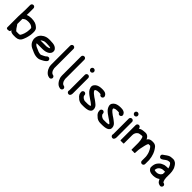

<svg xmlns="http://www.w3.org/2000/svg" viewBox="366 -2295 3975 3975"><g transform="rotate(45 2354.0 -307.0)"><path d="M406 -258.7V-258.3C406 -243.8 401.5 -235.7 399.1 -219.4C398.5 -216.2 388.2 -177 388.2 -177C382.8 -157.4 363.5 -116.2 353.2 -100.4C352.8 -100 351 -98.4 349.3 -96.2C346.7 -94.7 343.1 -92.3 338.5 -89C333.3 -87.6 320.6 -85 316.6 -85H251.1C249.6 -85 246.5 -85.7 243.7 -86.6L235.7 -88.1C226.1 -101.5 211.3 -118.3 199.6 -130.8C193.7 -138.8 189.9 -147.1 180.6 -160C169.9 -175.4 161.4 -192.6 147 -207.8C147 -218.9 147 -335.2 147 -335.2C147.6 -343.5 147.9 -351.5 148 -360.6C151.4 -362.2 155.8 -364.7 159.4 -367.5L169.5 -376.2C187 -389.6 201.8 -398.6 228.4 -401.2L247.9 -403.1C251.8 -403.7 256.1 -404 260.8 -404C269 -404 275.3 -404.2 284.8 -405C292.1 -404.9 303.9 -403.3 311.1 -402.2L325.7 -400.3C329.6 -399.4 334.4 -398.3 339.4 -397.5C364.4 -390 387.1 -377.3 402.9 -360.5C406.4 -356.9 405.9 -357.9 410 -345.9V-307.1C410 -293.8 407.1 -270.5 406 -258.7ZM153.2 -479.7C153.6 -497.6 155 -519.7 155 -538.5V-675.5C155 -702.1 133.1 -724 106.5 -724C79.9 -724 58 -702.1 58 -675.5V-538.5C58 -503.8 56.5 -468.6 54 -434.8L54 -434.6V-422.8C52.6 -393.6 51.3 -368.7 50 -340V-12.7C50 13.5 78.9 18.5 99 15.9C108.3 14.7 143.5 12.2 147.8 -4.7C150 -14.1 151 -23.6 151 -33.5C154.2 -29.3 157.4 -25 159.4 -22.1C176.1 1.2 214.5 9.7 249.5 12L249.7 12H317.9L318.2 12C388.5 8.5 429 -23.5 450.3 -71C457.7 -86.3 477.1 -135 481.7 -153.6C486.4 -167.2 491.3 -183.6 493.9 -201.8C501.3 -230.8 507 -268.5 507 -305.1V-344.9C507 -363 501 -377.9 497.8 -390.5C493.9 -404.6 484.7 -417.9 470.6 -430.9C439 -459.2 401.6 -487.9 343.7 -494.9L328.7 -497.9C326.6 -498.2 280.3 -501 280.1 -501H260.8C220.8 -501 178.3 -491.9 153.2 -479.7Z M746.5 -325.6C773.7 -341.8 796.9 -354.5 839.3 -354.5H868.8C880.7 -354.5 930.7 -351.6 939.5 -350.6C942.3 -350.3 980 -342.8 980 -338.2L981.1 -336.2V-335C981.1 -333.6 979.3 -331.2 976.3 -329.3C954.5 -317.1 934.4 -310.8 901.1 -307.5L726.4 -307.5C727.5 -309 745.6 -327 746.5 -325.6ZM745.3 -170.4C730.7 -177.4 720.4 -191.2 712.3 -210.5H879.3C909.2 -210.5 939.9 -213.6 963.8 -219.8L982.8 -225.8C1028.9 -237.9 1069.6 -269.9 1078.9 -318.7C1089.5 -379.5 1049.6 -411 1014.8 -429.6C980.3 -447.2 922.6 -451.5 868.8 -451.5H839.3C786.2 -451.5 748.1 -438.7 712.8 -419.5C652.5 -383.4 607 -330.7 607 -235V-234.7L607 -234.5C607.7 -224.4 610.3 -212.4 614.3 -199C624.2 -161.2 642.3 -131.3 667.3 -108.6C699.3 -76.6 737.9 -64.3 781 -45.2L804.1 -34.3C817.7 -27.9 834.7 -22 849.8 -17.8L866.8 -13.7C901.5 -4.8 956.5 -2.2 990 -16.1C1018.8 -28 1045.9 -43.1 1072.2 -57.5C1088.5 -67 1105.2 -80.1 1117.8 -92.7C1127.4 -102.3 1139 -114.6 1139 -134C1139 -160.6 1117.1 -182.5 1090.5 -182.5C1077.3 -182.5 1065.5 -177.6 1056.2 -168.3C1041.8 -153.9 1026 -141.4 1005.6 -132.8L965.4 -113.7C955.3 -108.9 949.5 -104.8 940.5 -102.5H921.8C909 -103.7 907 -104.4 894.8 -106.3L877.3 -111.2C872.5 -112.5 867 -114.1 860.7 -116.1C844.4 -121.3 813 -139.7 791.2 -146.1C774.5 -152 759.6 -160.7 745.3 -170.4Z M1397 108.9C1435.9 117.8 1473.7 74.7 1448.3 35.9C1434.4 14.7 1414 14.9 1394.8 8.7C1382.4 0.5 1363.8 -14.9 1359.4 -27.7L1351.3 -42.5L1347.6 -51.6L1343.6 -65.2C1339.2 -76.7 1337.3 -88.8 1335 -104.5V-667.5C1335 -694.1 1313.1 -716 1286.5 -716C1259.9 -716 1238 -694.1 1238 -667.5V-118.8C1238 -111.4 1238.2 -105.8 1239 -97.9C1239.2 -61.9 1251.5 -26.2 1264.8 -0.1L1271.8 13.9C1276.1 22.5 1282 31.2 1289.6 40.2C1314.5 73.3 1345.2 101.1 1397 108.9Z M1714 108.9C1752.9 117.8 1790.7 74.7 1765.3 35.9C1751.4 14.7 1731 14.9 1711.8 8.7C1699.4 0.5 1680.8 -14.9 1676.4 -27.7L1668.3 -42.5L1664.6 -51.6L1660.6 -65.2C1656.2 -76.7 1654.3 -88.8 1652 -104.5V-667.5C1652 -694.1 1630.1 -716 1603.5 -716C1576.9 -716 1555 -694.1 1555 -667.5V-118.8C1555 -111.4 1555.2 -105.8 1556 -97.9C1556.2 -61.9 1568.5 -26.2 1581.8 -0.1L1588.8 13.9C1593.1 22.5 1599 31.2 1606.6 40.2C1631.5 73.3 1662.2 101.1 1714 108.9Z M1880 -1.6C1880 -1.6 1878.3 3.5 1877.2 7.7C1870 36.4 1889.8 61.1 1911.5 67.2C1954.3 79.3 1977 39.9 1977 -1.5V-455.9C1977 -481.8 1955.1 -503 1928.5 -503C1901.9 -503 1880 -481.8 1880 -455.9ZM1923.5 -580C1950.1 -580 1972 -601.9 1972 -628.5C1972 -656 1948.1 -680 1920.5 -680C1893.9 -680 1872 -658.1 1872 -631.5C1872 -604 1895.9 -580 1923.5 -580Z M2348.6 -69H2270.1C2249.7 -69 2230.7 -79.7 2215.8 -88C2203.7 -94.4 2194.9 -104.5 2185.3 -116.3C2180.3 -122.1 2176 -128.2 2176 -129.5V-129.9C2173.5 -154.3 2173 -174.8 2153.6 -189.9C2118.4 -217.3 2071.3 -185.1 2076.1 -144.6C2076.8 -138.2 2079 -129.9 2079 -122.5V-122.1C2082.2 -94.4 2095.9 -71 2111.9 -52.5C2115.7 -48.3 2164.2 -5.3 2164.2 -5.3C2189.5 12.2 2227.5 28 2270.1 28H2328.4C2336.8 28 2343.3 27.8 2353.6 27C2384.1 26.8 2406.9 21.1 2428 16.9C2466.1 9.2 2510.5 -16 2515 -59C2519.7 -97.7 2507.4 -126.6 2492.8 -148.7C2473.9 -176 2445.3 -193.3 2422.5 -212.9C2400.2 -232 2371.2 -248.5 2345.4 -266.2L2315.2 -289.4C2306 -295.7 2297.2 -302.6 2288.8 -310.1C2270.7 -326.3 2247.9 -346.9 2246.8 -373.6C2252 -387.7 2272.4 -391.6 2295.7 -400.6C2303.4 -402.7 2325 -404 2339.3 -404H2359.8C2372.7 -404 2381.7 -402.4 2393.7 -400C2400.1 -387.8 2407.7 -375.5 2424.6 -369.9C2454.9 -359.8 2479 -379.3 2486.1 -400.6C2492.3 -419.2 2485 -434.3 2479.2 -445.9C2459.6 -485 2416.6 -501 2359.8 -501H2339.2C2288 -501 2248.2 -491.8 2214.1 -474.9C2174.3 -452.6 2130.7 -408.8 2150.3 -345.9C2156.9 -320.2 2170 -296.4 2185.6 -276.7C2221.1 -236.7 2266.4 -204.7 2312 -174.7C2347.6 -154.3 2375.2 -131 2405.6 -106.6C2413.3 -100.4 2416.4 -95.1 2419 -83.3V-81.6C2418.9 -81.5 2418.9 -81.5 2418.3 -81.3L2404.4 -77.5C2392.4 -74.1 2384.1 -71 2371.7 -71H2371.3C2363.7 -70.3 2358 -69.8 2348.6 -69Z M2888.6 -69H2810.1C2789.7 -69 2770.7 -79.7 2755.8 -88C2743.7 -94.4 2734.9 -104.5 2725.3 -116.3C2720.3 -122.1 2716 -128.2 2716 -129.5V-129.9C2713.5 -154.3 2713 -174.8 2693.6 -189.9C2658.4 -217.3 2611.3 -185.1 2616.1 -144.6C2616.8 -138.2 2619 -129.9 2619 -122.5V-122.1C2622.2 -94.4 2635.9 -71 2651.9 -52.5C2655.7 -48.3 2704.2 -5.3 2704.2 -5.3C2729.5 12.2 2767.5 28 2810.1 28H2868.4C2876.8 28 2883.3 27.8 2893.6 27C2924.1 26.8 2946.9 21.1 2968 16.9C3006.1 9.2 3050.5 -16 3055 -59C3059.7 -97.7 3047.4 -126.6 3032.8 -148.7C3013.9 -176 2985.3 -193.3 2962.5 -212.9C2940.2 -232 2911.2 -248.5 2885.4 -266.2L2855.2 -289.4C2846 -295.7 2837.2 -302.6 2828.8 -310.1C2810.7 -326.3 2787.9 -346.9 2786.8 -373.6C2792 -387.7 2812.4 -391.6 2835.7 -400.6C2843.4 -402.7 2865 -404 2879.3 -404H2899.8C2912.7 -404 2921.7 -402.4 2933.7 -400C2940.1 -387.8 2947.7 -375.5 2964.6 -369.9C2994.9 -359.8 3019 -379.3 3026.1 -400.6C3032.3 -419.2 3025 -434.3 3019.2 -445.9C2999.6 -485 2956.6 -501 2899.8 -501H2879.2C2828 -501 2788.2 -491.8 2754.1 -474.9C2714.3 -452.6 2670.7 -408.8 2690.3 -345.9C2696.9 -320.2 2710 -296.4 2725.6 -276.7C2761.1 -236.7 2806.4 -204.7 2852 -174.7C2887.6 -154.3 2915.2 -131 2945.6 -106.6C2953.3 -100.4 2956.4 -95.1 2959 -83.3V-81.6C2958.9 -81.5 2958.9 -81.5 2958.3 -81.3L2944.4 -77.5C2932.4 -74.1 2924.1 -71 2911.7 -71H2911.3C2903.7 -70.3 2898 -69.8 2888.6 -69Z M3164 -1.6C3164 -1.6 3162.3 3.5 3161.2 7.7C3154 36.4 3173.8 61.1 3195.5 67.2C3238.3 79.3 3261 39.9 3261 -1.5V-455.9C3261 -481.8 3239.1 -503 3212.5 -503C3185.9 -503 3164 -481.8 3164 -455.9ZM3207.5 -580C3234.1 -580 3256 -601.9 3256 -628.5C3256 -656 3232.1 -680 3204.5 -680C3177.9 -680 3156 -658.1 3156 -631.5C3156 -604 3179.9 -580 3207.5 -580Z M3658.7 -231.5V-46.2C3658.7 -33.6 3676 -36.7 3680.3 -36.7C3696.5 -36.7 3708.3 -38.2 3708.3 -38C3729.5 -36.5 3758.9 -30.7 3758.9 -46.2V-55.8C3758.9 -84.6 3762 -110.8 3764.1 -139.3C3766.4 -169.8 3776.4 -209.1 3782.5 -237.7C3788.7 -262.2 3794.7 -303.2 3802.9 -323.6C3809.7 -341.1 3813.9 -359 3824.2 -370.5L3833.4 -371.9H3875.2C3893.7 -356.6 3910.8 -332 3923.7 -307.9C3930.3 -290 3939.2 -280.4 3945.2 -262.1C3952.7 -240.8 3956.7 -233.1 3961.1 -211.8L3965.1 -190.6C3968.5 -172.6 3972 -161.7 3972 -143.7V-28.8C3972 -3.2 3994.8 18 4021 18C4047.3 18 4069 -3.6 4069 -29.1V-148C4064.2 -203.6 4053.8 -250.6 4037.5 -295L4027.5 -319.4C4022.4 -331.7 4016.7 -341.8 4012.2 -352.2C3981 -400.7 3955.5 -468.8 3864.8 -468.8H3845.2C3791.8 -468.8 3759 -453.3 3737.2 -421.4L3730.9 -409.6C3714.9 -449.9 3678.2 -495 3622 -495H3607.6C3587.1 -495 3570.5 -491.8 3553 -490C3514.5 -485.8 3483.7 -474.3 3457 -456.5V-462.5C3457 -489.1 3435.1 -511 3408.5 -511C3381.9 -511 3360 -489.1 3360 -462.5V-23.5C3360 -5.9 3391.9 -12.4 3408.5 -14C3428.5 -12.1 3457 -6.7 3457 -23.5V-265.5C3457 -293 3463 -317.1 3473.9 -334.6C3484.8 -352.5 3495.1 -366 3512.6 -376.2L3524 -383.6C3536.6 -386.9 3551.1 -393 3564.2 -393H3564.9C3578.1 -395.3 3583.2 -397 3595.2 -397H3595.8C3599.7 -397.6 3603.7 -398 3607.6 -398H3619.8C3619.9 -397.9 3622.4 -395.2 3624.3 -393C3636.3 -379.2 3634 -383.6 3639.4 -368.4C3649.1 -335.3 3657.7 -295.8 3657.7 -254.7V-254.3C3658.4 -248 3658.7 -240.5 3658.7 -231.5Z M4333.4 -74H4333C4316.9 -74 4301.6 -78.4 4295.2 -84C4295.2 -84.3 4295.2 -84.6 4295.2 -84.9C4295.2 -85.6 4295.4 -88 4295.7 -91.4C4300.6 -138.4 4317.7 -159.6 4347.9 -183.8C4355.6 -189.9 4374.4 -196.4 4387.5 -202.5C4397 -205.9 4418.4 -208.5 4432 -208.5H4461.8C4466.2 -208.5 4468.1 -208.6 4474 -209.9V-143.2C4469.1 -139.1 4464.8 -134.1 4462 -128.5L4456.7 -118.2C4455.8 -116.5 4454.6 -114.9 4451.7 -111.5C4428.2 -92.9 4401.9 -73 4359.6 -73C4350.5 -73 4341.7 -73.3 4333.4 -74ZM4497.4 -22.2C4503.7 -7.5 4512.5 4.7 4519.6 17.9C4536 48.6 4567.9 65.4 4606.7 71L4607 71C4647.3 73.4 4675.3 23 4646.5 -8.6C4633.8 -22.5 4622.9 -21 4607.2 -26.1C4593.5 -43.5 4587.1 -61.3 4580.8 -88.6L4578.9 -105.7C4577.5 -118.5 4574.9 -126.5 4574.9 -139V-261.6C4574.9 -302.6 4567.6 -333.6 4559.7 -364.4C4552.2 -396.3 4537 -418.8 4523 -442.2C4500.5 -478.2 4464.6 -515 4402.2 -515C4379.5 -515 4361.1 -513.6 4341.1 -509.9C4274.3 -497.9 4238.8 -453.2 4194.8 -428.1C4138.2 -397.9 4184.9 -313.6 4239.8 -342.8C4264.9 -355.3 4280.7 -367.9 4302 -384.8C4322.3 -401.8 4345.7 -414.2 4380.3 -418H4406.2C4417.5 -414.1 4426.1 -404.5 4434.7 -392.4C4442.5 -379.8 4449.6 -372.2 4454.2 -360C4461.3 -341.2 4469 -325.5 4471.4 -304.6C4469.9 -304.9 4464.8 -305.5 4461.8 -305.5H4432C4412.9 -305.5 4387.1 -302.7 4371.5 -299.4C4349.6 -294 4336.3 -285.4 4318.1 -278.5C4302.9 -272.2 4289.6 -264.3 4278.3 -254.6L4256 -232.8C4226 -200.9 4207.9 -167.8 4201 -113.4C4196.1 -81 4196.2 -60.7 4208.7 -37.7C4227.3 -1.3 4272.8 23 4328.5 23C4339.3 23.7 4349.9 24 4360.7 24H4360.9L4361.1 24C4418.9 21 4462.3 4.8 4497.4 -22.2Z"/></g></svg>

Font: HoneyBee
Style: Blk
Weight: 700
Foundry: Cannot Into Space Fonts
Version: Version 0.89